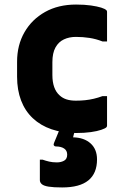

<svg xmlns="http://www.w3.org/2000/svg" viewBox="-20 -572 540 843"><path d="M314 -552Q351 -552 379 -548Q407 -544 424.5 -538.5Q442 -533 447 -527Q449 -526 449.5 -523.5Q450 -521 450 -519Q450 -487 450 -454.5Q450 -422 450 -390H430Q402 -401 373 -405.5Q344 -410 313 -410Q284 -410 260.5 -399Q237 -388 223.5 -363.5Q210 -339 210 -299V-243Q210 -212 218 -189.5Q226 -167 242 -153Q255 -141 272.5 -135.5Q290 -130 313 -130Q334 -130 353.5 -132Q373 -134 392 -138.5Q411 -143 430 -150H450Q450 -118 450 -85.5Q450 -53 450 -21Q450 -19 449.5 -17Q449 -15 447 -13Q442 -8 424.5 -2Q407 4 379 8Q351 12 314 12Q254 12 206 -4.5Q158 -21 124 -53Q90 -85 72.5 -131Q55 -177 55 -235V-301Q55 -374 87.5 -430.5Q120 -487 178 -519.5Q236 -552 314 -552ZM323 -55Q320 -45 317.5 -34Q315 -23 312.5 -13Q310 -3 307.5 6Q305 15 303 22L301 31Q349 32 377.5 57.5Q406 83 406 128Q406 189 368 220Q330 251 253 251Q215 251 193.5 247.5Q172 244 163.5 236.5Q155 229 155 219Q155 202 155 186Q155 170 155 155.5Q155 141 155 129H167Q181 134 196 137.5Q211 141 230 141Q248 141 261.5 133.5Q275 126 275 107Q275 89 261.5 80Q248 71 225 71Q220 71 217 67Q214 63 217 56Q223 42 228 29.5Q233 17 238 5Q243 -7 248 -18Q253 -29 258 -40Q261 -45 266 -48.5Q271 -52 284 -53.5Q297 -55 323 -55Z"/></svg>

Font: Recursive ExtraBold
Style: Regular
Weight: 800
Version: Version 1.085